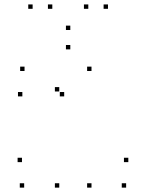

<svg xmlns="http://www.w3.org/2000/svg" viewBox="-20 -848 660 878"><path d="M82.2 -407.2V-427.2H62.2V-407.2ZM273.5 -407.2V-427.2H253.5V-407.2ZM251 -429.7V-449.7H231V-429.7ZM251 10V-10H231V10ZM398.4 10V-10H378.4V10ZM398.4 -523.3V-543.3H378.4V-523.3ZM92.2 -523.3V-543.3H72.2V-523.3ZM556.8 10V-10H536.8V10ZM566.8 -106.6V-126.6H546.8V-106.6ZM80.5 -106.6V-126.6H60.5V-106.6ZM90.5 10V-10H70.5V10ZM301.5 -622.2V-642.2H281.5V-622.2ZM473.8 -807.7V-827.7H453.8V-807.7ZM383.8 -807.7V-827.7H363.8V-807.7ZM301.5 -710.8V-730.8H281.5V-710.8ZM219.2 -807.7V-827.7H199.2V-807.7ZM129.2 -807.7V-827.7H109.2V-807.7Z"/></svg>

Font: Monaspace Argon Dots Var
Style: Regular
Weight: 400
Designer: Riley Cran and the Lettermatic Team
Version: Version 1.100 (Monaspace Argon Dots)